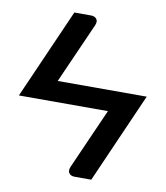

<svg xmlns="http://www.w3.org/2000/svg" viewBox="-81 -788 739 855"><g transform="rotate(10 288.0 -360.0)"><path d="M389.5 0H313.5Q297 0 289 -10.8Q281 -21.5 288.5 -40L409.5 -313.5H7L186 -720H262Q278.5 -720 286.8 -709.2Q295 -698.5 287 -680L166 -407H568.5Z"/></g></svg>

Font: Lato 2
Style: Regular
Weight: 600
Designer: Lukasz Dziedzic with Adam Twardoch and Botio Nikoltchev
Foundry: tyPoland Lukasz Dziedzic
Version: Version 2.015; 2015-08-06; http://www.latofonts.com/